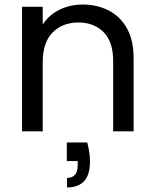

<svg xmlns="http://www.w3.org/2000/svg" viewBox="-20 -578 680 845"><path d="M77 -548H168V-470Q196 -513 242.5 -535.5Q289 -558 344 -558Q407 -558 458 -532Q509 -506 538.5 -453.5Q568 -401 568 -323V0H478V-310Q478 -394 436 -436.5Q394 -479 325 -479Q255 -479 211.5 -435Q168 -391 168 -303V0H77ZM364 49Q370 72 373 92.5Q376 113 376 132Q376 192 350 219.5Q324 247 275 247V205Q322 205 322 149V131H274V49Z"/></svg>

Font: Poppins
Style: Regular
Weight: 400
Designer: Ninad Kale (Devanagari), Jonny Pinhorn (Latin)
Version: Version 5.002